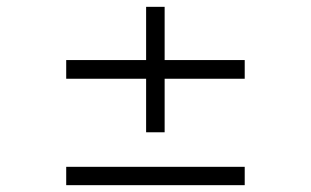

<svg xmlns="http://www.w3.org/2000/svg" viewBox="-20 -542 910 562"><path d="M696.3 -311.5H461.9V-154.8H407.7V-311.5H173.8V-366.2H407.7V-522H461.9V-366.2H696.3ZM696.3 0H173.8V-53.7H696.3Z"/></svg>

Font: Scheherazade New
Style: Regular
Weight: 400
Designer: SIL International
Foundry: SIL International
Version: Version 4.000